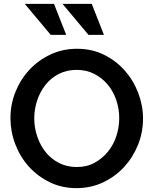

<svg xmlns="http://www.w3.org/2000/svg" viewBox="-20 -966 793 992"><path d="M375 6Q299 6 236 -25Q173 -56 128 -106.5Q83 -157 58.5 -222Q34 -287 34 -356Q34 -427 60 -491.5Q86 -556 132 -605.5Q178 -655 241 -684.5Q304 -714 378 -714Q455 -714 517.5 -683Q580 -652 625 -601Q670 -550 694.5 -485Q719 -420 719 -353Q719 -282 693 -217.5Q667 -153 621.5 -103.5Q576 -54 513 -24Q450 6 375 6ZM157 -354Q157 -306 172.5 -260.5Q188 -215 216 -180Q244 -145 285 -124Q326 -103 377 -103Q429 -103 469.5 -125.5Q510 -148 538.5 -183.5Q567 -219 581.5 -264Q596 -309 596 -356Q596 -404 580.5 -449.5Q565 -495 536 -529.5Q507 -564 466.5 -584.5Q426 -605 376 -605Q324 -605 283 -583.5Q242 -562 214.5 -527Q187 -492 172 -447Q157 -402 157 -354ZM242 -786H322L259 -946H108ZM437 -786H517L454 -946H303Z"/></svg>

Font: Rising Sun SemiBold
Style: Regular
Weight: 600
Designer: Matt McInerney, Pablo Impallari, Rodrigo Fuenzalida (Raleway font), Stephen Hutchings (Greek), Cristiano Sobral (main ch
Foundry: The Rising Sun Project Authors
Version: Version 4.327; ttfautohint (v1.8.4.7-5d5b-dirty)